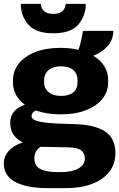

<svg xmlns="http://www.w3.org/2000/svg" viewBox="-22 -789 615 989"><path d="M366.5 -149.5Q468.5 -146 520.5 -111Q572.5 -76 572.5 0Q572.5 83 503.5 131.5Q434.5 180 316.5 180H221.5Q116.5 180 57 148.5Q-2.5 117 -2.5 52.5Q-2.5 17 22.8 -11.5Q48 -40 95 -55.5Q30.5 -88.5 30.5 -155Q30.5 -191.5 50.8 -214.8Q71 -238 106.5 -249.5Q45 -294.5 45 -364V-376.5Q45 -424 74.8 -461.5Q104.5 -499 159.5 -520.8Q214.5 -542.5 290 -542.5Q339 -542.5 381.5 -532.5Q394 -561 404.5 -625.5Q405 -630 410 -630H557.5Q562.5 -630 562 -625Q558.5 -578.5 529.5 -548.2Q500.5 -518 458.5 -502Q535 -455.5 535 -376.5V-364Q535 -316.5 505.2 -279.5Q475.5 -242.5 420.5 -221.2Q365.5 -200 290 -200Q218.5 -200 163 -220Q140.5 -210 140.5 -190Q140.5 -176 162 -168.2Q183.5 -160.5 215.5 -157Q247.5 -153.5 279 -152.5ZM377.5 -366.5V-374Q377.5 -409.5 355.2 -428.5Q333 -447.5 292.5 -447.5Q252 -447.5 228.5 -428Q205 -408.5 205 -374V-366.5Q205 -333.5 228.5 -314.2Q252 -295 292.5 -295Q333 -295 355.2 -313Q377.5 -331 377.5 -366.5ZM271.5 97.5H294Q348.5 97.5 381.8 78.8Q415 60 415 27.5Q415 0.5 396.5 -14Q378 -28.5 331.5 -30L201.5 -32.5Q194 -32.5 187 -33Q155 -11 155 25Q155 67 187 82.2Q219 97.5 271.5 97.5ZM252.5 -717.5Q284.5 -717.5 299.5 -731.5Q314.5 -745.5 315 -763.5Q315 -769 320 -769H415Q420.5 -769 420 -762Q417 -701.5 378.5 -659.5Q340 -617.5 252.5 -617.5Q165 -617.5 126.2 -659.8Q87.5 -702 85 -763.5Q85 -769 90 -769H185Q190 -769 190 -762.5Q190.5 -744 206 -730.8Q221.5 -717.5 252.5 -717.5Z"/></svg>

Font: MFEK Sans
Style: Bold
Weight: 700
Designer: Owen Earl
Foundry: indestructible type*
Version: Version 0.001; ttfautohint (v1.8.4.7-5d5b)